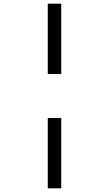

<svg xmlns="http://www.w3.org/2000/svg" viewBox="-20 -780 591 1041"><path d="M239 -760V-379H312V-760ZM239 -140V241H312V-140Z"/></svg>

Font: Noto Sans Math
Style: Regular
Weight: 400
Designer: Monotype Design Team, Delve Withrington, Jeff Kellem
Foundry: Monotype Imaging Inc., Delve Fonts LLC
Version: Version 3.000